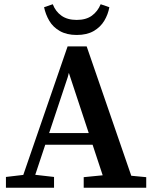

<svg xmlns="http://www.w3.org/2000/svg" viewBox="-20 -886 724 906"><path d="M8 0V-51L110 -63H130L235 -51V0ZM69 0 299 -667H389L619 0H484L297 -566H311L300 -523L126 0ZM176 -203V-258H473V-203ZM375 0V-50L497 -62H543L670 -50V0ZM188 -852 229 -866Q242 -832 270 -812Q298 -792 342 -792Q386 -792 413.5 -812Q441 -832 455 -866L496 -852Q490 -818 472 -788Q454 -758 422 -739.5Q390 -721 342 -721Q295 -721 262.5 -739.5Q230 -758 212.5 -788Q195 -818 188 -852Z"/></svg>

Font: Source Serif 4 18pt SemiBold
Style: Regular
Weight: 600
Designer: Frank Grießhammer
Foundry: Adobe Systems Incorporated
Version: Version 4.004;hotconv 1.0.116;makeotfexe 2.5.65601